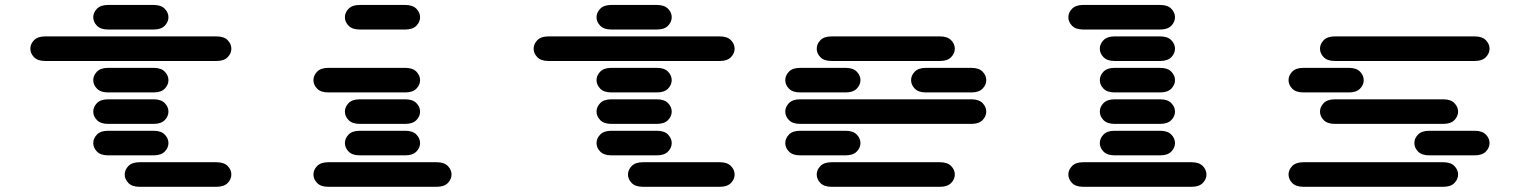

<svg xmlns="http://www.w3.org/2000/svg" viewBox="-20 -756 6040 763"><path d="M534.2 -13.7Q504.9 -13.7 490.2 -28.8Q475.6 -43.9 475.6 -62.5Q475.6 -81.1 490.2 -96.2Q504.9 -111.3 534.2 -111.3H840.8Q870.1 -111.3 884.8 -96.2Q899.4 -81.1 899.4 -62.5Q899.4 -43.9 884.8 -28.8Q870.1 -13.7 840.8 -13.7ZM409.2 -138.7Q379.9 -138.7 365.2 -153.8Q350.6 -168.9 350.6 -187.5Q350.6 -206.1 365.2 -221.2Q379.9 -236.3 409.2 -236.3H590.8Q620.1 -236.3 634.8 -221.2Q649.4 -206.1 649.4 -187.5Q649.4 -168.9 634.8 -153.8Q620.1 -138.7 590.8 -138.7ZM409.2 -263.7Q379.9 -263.7 365.2 -278.8Q350.6 -293.9 350.6 -312.5Q350.6 -331.1 365.2 -346.2Q379.9 -361.3 409.2 -361.3H590.8Q620.1 -361.3 634.8 -346.2Q649.4 -331.1 649.4 -312.5Q649.4 -293.9 634.8 -278.8Q620.1 -263.7 590.8 -263.7ZM409.2 -388.7Q379.9 -388.7 365.2 -403.8Q350.6 -418.9 350.6 -437.5Q350.6 -456.1 365.2 -471.2Q379.9 -486.3 409.2 -486.3H590.8Q620.1 -486.3 634.8 -471.2Q649.4 -456.1 649.4 -437.5Q649.4 -418.9 634.8 -403.8Q620.1 -388.7 590.8 -388.7ZM159.2 -513.7Q129.9 -513.7 115.2 -528.8Q100.6 -543.9 100.6 -562.5Q100.6 -581.1 115.2 -596.2Q129.9 -611.3 159.2 -611.3H840.8Q870.1 -611.3 884.8 -596.2Q899.4 -581.1 899.4 -562.5Q899.4 -543.9 884.8 -528.8Q870.1 -513.7 840.8 -513.7ZM409.2 -638.7Q379.9 -638.7 365.2 -653.8Q350.6 -668.9 350.6 -687.5Q350.6 -706.1 365.2 -721.2Q379.9 -736.3 409.2 -736.3H590.8Q620.1 -736.3 634.8 -721.2Q649.4 -706.1 649.4 -687.5Q649.4 -668.9 634.8 -653.8Q620.1 -638.7 590.8 -638.7Z M1284.2 -13.7Q1254.9 -13.7 1240.2 -28.8Q1225.6 -43.9 1225.6 -62.5Q1225.6 -81.1 1240.2 -96.2Q1254.9 -111.3 1284.2 -111.3H1715.8Q1745.1 -111.3 1759.8 -96.2Q1774.4 -81.1 1774.4 -62.5Q1774.4 -43.9 1759.8 -28.8Q1745.1 -13.7 1715.8 -13.7ZM1409.2 -138.7Q1379.9 -138.7 1365.2 -153.8Q1350.6 -168.9 1350.6 -187.5Q1350.6 -206.1 1365.2 -221.2Q1379.9 -236.3 1409.2 -236.3H1590.8Q1620.1 -236.3 1634.8 -221.2Q1649.4 -206.1 1649.4 -187.5Q1649.4 -168.9 1634.8 -153.8Q1620.1 -138.7 1590.8 -138.7ZM1409.2 -263.7Q1379.9 -263.7 1365.2 -278.8Q1350.6 -293.9 1350.6 -312.5Q1350.6 -331.1 1365.2 -346.2Q1379.9 -361.3 1409.2 -361.3H1590.8Q1620.1 -361.3 1634.8 -346.2Q1649.4 -331.1 1649.4 -312.5Q1649.4 -293.9 1634.8 -278.8Q1620.1 -263.7 1590.8 -263.7ZM1284.2 -388.7Q1254.9 -388.7 1240.2 -403.8Q1225.6 -418.9 1225.6 -437.5Q1225.6 -456.1 1240.2 -471.2Q1254.9 -486.3 1284.2 -486.3H1590.8Q1620.1 -486.3 1634.8 -471.2Q1649.4 -456.1 1649.4 -437.5Q1649.4 -418.9 1634.8 -403.8Q1620.1 -388.7 1590.8 -388.7ZM1409.2 -638.7Q1379.9 -638.7 1365.2 -653.8Q1350.6 -668.9 1350.6 -687.5Q1350.6 -706.1 1365.2 -721.2Q1379.9 -736.3 1409.2 -736.3H1590.8Q1620.1 -736.3 1634.8 -721.2Q1649.4 -706.1 1649.4 -687.5Q1649.4 -668.9 1634.8 -653.8Q1620.1 -638.7 1590.8 -638.7Z M2534.2 -13.7Q2504.9 -13.7 2490.2 -28.8Q2475.6 -43.9 2475.6 -62.5Q2475.6 -81.1 2490.2 -96.2Q2504.9 -111.3 2534.2 -111.3H2840.8Q2870.1 -111.3 2884.8 -96.2Q2899.4 -81.1 2899.4 -62.5Q2899.4 -43.9 2884.8 -28.8Q2870.1 -13.7 2840.8 -13.7ZM2409.2 -138.7Q2379.9 -138.7 2365.2 -153.8Q2350.6 -168.9 2350.6 -187.5Q2350.6 -206.1 2365.2 -221.2Q2379.9 -236.3 2409.2 -236.3H2590.8Q2620.1 -236.3 2634.8 -221.2Q2649.4 -206.1 2649.4 -187.5Q2649.4 -168.9 2634.8 -153.8Q2620.1 -138.7 2590.8 -138.7ZM2409.2 -263.7Q2379.9 -263.7 2365.2 -278.8Q2350.6 -293.9 2350.6 -312.5Q2350.6 -331.1 2365.2 -346.2Q2379.9 -361.3 2409.2 -361.3H2590.8Q2620.1 -361.3 2634.8 -346.2Q2649.4 -331.1 2649.4 -312.5Q2649.4 -293.9 2634.8 -278.8Q2620.1 -263.7 2590.8 -263.7ZM2409.2 -388.7Q2379.9 -388.7 2365.2 -403.8Q2350.6 -418.9 2350.6 -437.5Q2350.6 -456.1 2365.2 -471.2Q2379.9 -486.3 2409.2 -486.3H2590.8Q2620.1 -486.3 2634.8 -471.2Q2649.4 -456.1 2649.4 -437.5Q2649.4 -418.9 2634.8 -403.8Q2620.1 -388.7 2590.8 -388.7ZM2159.2 -513.7Q2129.9 -513.7 2115.2 -528.8Q2100.6 -543.9 2100.6 -562.5Q2100.6 -581.1 2115.2 -596.2Q2129.9 -611.3 2159.2 -611.3H2840.8Q2870.1 -611.3 2884.8 -596.2Q2899.4 -581.1 2899.4 -562.5Q2899.4 -543.9 2884.8 -528.8Q2870.1 -513.7 2840.8 -513.7ZM2409.2 -638.7Q2379.9 -638.7 2365.2 -653.8Q2350.6 -668.9 2350.6 -687.5Q2350.6 -706.1 2365.2 -721.2Q2379.9 -736.3 2409.2 -736.3H2590.8Q2620.1 -736.3 2634.8 -721.2Q2649.4 -706.1 2649.4 -687.5Q2649.4 -668.9 2634.8 -653.8Q2620.1 -638.7 2590.8 -638.7Z M3284.2 -13.7Q3254.9 -13.7 3240.2 -28.8Q3225.6 -43.9 3225.6 -62.5Q3225.6 -81.1 3240.2 -96.2Q3254.9 -111.3 3284.2 -111.3H3715.8Q3745.1 -111.3 3759.8 -96.2Q3774.4 -81.1 3774.4 -62.5Q3774.4 -43.9 3759.8 -28.8Q3745.1 -13.7 3715.8 -13.7ZM3159.2 -138.7Q3129.9 -138.7 3115.2 -153.8Q3100.6 -168.9 3100.6 -187.5Q3100.6 -206.1 3115.2 -221.2Q3129.9 -236.3 3159.2 -236.3H3340.8Q3370.1 -236.3 3384.8 -221.2Q3399.4 -206.1 3399.4 -187.5Q3399.4 -168.9 3384.8 -153.8Q3370.1 -138.7 3340.8 -138.7ZM3159.2 -263.7Q3129.9 -263.7 3115.2 -278.8Q3100.6 -293.9 3100.6 -312.5Q3100.6 -331.1 3115.2 -346.2Q3129.9 -361.3 3159.2 -361.3H3840.8Q3870.1 -361.3 3884.8 -346.2Q3899.4 -331.1 3899.4 -312.5Q3899.4 -293.9 3884.8 -278.8Q3870.1 -263.7 3840.8 -263.7ZM3159.2 -388.7Q3129.9 -388.7 3115.2 -403.8Q3100.6 -418.9 3100.6 -437.5Q3100.6 -456.1 3115.2 -471.2Q3129.9 -486.3 3159.2 -486.3H3340.8Q3370.1 -486.3 3384.8 -471.2Q3399.4 -456.1 3399.4 -437.5Q3399.4 -418.9 3384.8 -403.8Q3370.1 -388.7 3340.8 -388.7ZM3659.2 -388.7Q3629.9 -388.7 3615.2 -403.8Q3600.6 -418.9 3600.6 -437.5Q3600.6 -456.1 3615.2 -471.2Q3629.9 -486.3 3659.2 -486.3H3840.8Q3870.1 -486.3 3884.8 -471.2Q3899.4 -456.1 3899.4 -437.5Q3899.4 -418.9 3884.8 -403.8Q3870.1 -388.7 3840.8 -388.7ZM3284.2 -513.7Q3254.9 -513.7 3240.2 -528.8Q3225.6 -543.9 3225.6 -562.5Q3225.6 -581.1 3240.2 -596.2Q3254.9 -611.3 3284.2 -611.3H3715.8Q3745.1 -611.3 3759.8 -596.2Q3774.4 -581.1 3774.4 -562.5Q3774.4 -543.9 3759.8 -528.8Q3745.1 -513.7 3715.8 -513.7Z M4284.2 -13.7Q4254.9 -13.7 4240.2 -28.8Q4225.6 -43.9 4225.6 -62.5Q4225.6 -81.1 4240.2 -96.2Q4254.9 -111.3 4284.2 -111.3H4715.8Q4745.1 -111.3 4759.8 -96.2Q4774.4 -81.1 4774.4 -62.5Q4774.4 -43.9 4759.8 -28.8Q4745.1 -13.7 4715.8 -13.7ZM4409.2 -138.7Q4379.9 -138.7 4365.2 -153.8Q4350.6 -168.9 4350.6 -187.5Q4350.6 -206.1 4365.2 -221.2Q4379.9 -236.3 4409.2 -236.3H4590.8Q4620.1 -236.3 4634.8 -221.2Q4649.4 -206.1 4649.4 -187.5Q4649.4 -168.9 4634.8 -153.8Q4620.1 -138.7 4590.8 -138.7ZM4409.2 -263.7Q4379.9 -263.7 4365.2 -278.8Q4350.6 -293.9 4350.6 -312.5Q4350.6 -331.1 4365.2 -346.2Q4379.9 -361.3 4409.2 -361.3H4590.8Q4620.1 -361.3 4634.8 -346.2Q4649.4 -331.1 4649.4 -312.5Q4649.4 -293.9 4634.8 -278.8Q4620.1 -263.7 4590.8 -263.7ZM4409.2 -388.7Q4379.9 -388.7 4365.2 -403.8Q4350.6 -418.9 4350.6 -437.5Q4350.6 -456.1 4365.2 -471.2Q4379.9 -486.3 4409.2 -486.3H4590.8Q4620.1 -486.3 4634.8 -471.2Q4649.4 -456.1 4649.4 -437.5Q4649.4 -418.9 4634.8 -403.8Q4620.1 -388.7 4590.8 -388.7ZM4409.2 -513.7Q4379.9 -513.7 4365.2 -528.8Q4350.6 -543.9 4350.6 -562.5Q4350.6 -581.1 4365.2 -596.2Q4379.9 -611.3 4409.2 -611.3H4590.8Q4620.1 -611.3 4634.8 -596.2Q4649.4 -581.1 4649.4 -562.5Q4649.4 -543.9 4634.8 -528.8Q4620.1 -513.7 4590.8 -513.7ZM4284.2 -638.7Q4254.9 -638.7 4240.2 -653.8Q4225.6 -668.9 4225.6 -687.5Q4225.6 -706.1 4240.2 -721.2Q4254.9 -736.3 4284.2 -736.3H4590.8Q4620.1 -736.3 4634.8 -721.2Q4649.4 -706.1 4649.4 -687.5Q4649.4 -668.9 4634.8 -653.8Q4620.1 -638.7 4590.8 -638.7Z M5159.2 -13.7Q5129.9 -13.7 5115.2 -28.8Q5100.6 -43.9 5100.6 -62.5Q5100.6 -81.1 5115.2 -96.2Q5129.9 -111.3 5159.2 -111.3H5715.8Q5745.1 -111.3 5759.8 -96.2Q5774.4 -81.1 5774.4 -62.5Q5774.4 -43.9 5759.8 -28.8Q5745.1 -13.7 5715.8 -13.7ZM5659.2 -138.7Q5629.9 -138.7 5615.2 -153.8Q5600.6 -168.9 5600.6 -187.5Q5600.6 -206.1 5615.2 -221.2Q5629.9 -236.3 5659.2 -236.3H5840.8Q5870.1 -236.3 5884.8 -221.2Q5899.4 -206.1 5899.4 -187.5Q5899.4 -168.9 5884.8 -153.8Q5870.1 -138.7 5840.8 -138.7ZM5284.2 -263.7Q5254.9 -263.7 5240.2 -278.8Q5225.6 -293.9 5225.6 -312.5Q5225.6 -331.1 5240.2 -346.2Q5254.9 -361.3 5284.2 -361.3H5715.8Q5745.1 -361.3 5759.8 -346.2Q5774.4 -331.1 5774.4 -312.5Q5774.4 -293.9 5759.8 -278.8Q5745.1 -263.7 5715.8 -263.7ZM5159.2 -388.7Q5129.9 -388.7 5115.2 -403.8Q5100.6 -418.9 5100.6 -437.5Q5100.6 -456.1 5115.2 -471.2Q5129.9 -486.3 5159.2 -486.3H5340.8Q5370.1 -486.3 5384.8 -471.2Q5399.4 -456.1 5399.4 -437.5Q5399.4 -418.9 5384.8 -403.8Q5370.1 -388.7 5340.8 -388.7ZM5284.2 -513.7Q5254.9 -513.7 5240.2 -528.8Q5225.6 -543.9 5225.6 -562.5Q5225.6 -581.1 5240.2 -596.2Q5254.9 -611.3 5284.2 -611.3H5840.8Q5870.1 -611.3 5884.8 -596.2Q5899.4 -581.1 5899.4 -562.5Q5899.4 -543.9 5884.8 -528.8Q5870.1 -513.7 5840.8 -513.7Z"/></svg>

Font: Sixtyfour Normal
Style: Regular
Weight: 400
Monospace: yes
Designer: Jens Kutilek
Foundry: Jens Kutilek
Version: Version 2.000